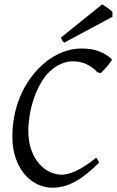

<svg xmlns="http://www.w3.org/2000/svg" viewBox="-20 -854 540 887"><path d="M496.1 -581.1Q498 -578.6 492.7 -570.3Q487.3 -562 478.8 -551.8Q470.2 -541.5 460.7 -531.5Q451.2 -521.5 444.8 -516.1L430.2 -520Q410.2 -542 381.6 -556.4Q353 -570.8 313 -570.8Q293.5 -570.8 269 -561.5Q244.6 -552.2 225.1 -537.1Q194.3 -513.2 172.6 -477.1Q150.9 -440.9 137.2 -401.1Q123.5 -361.3 117.2 -322Q110.8 -282.7 110.8 -252Q110.8 -198.7 125.2 -159.9Q139.6 -121.1 162.4 -95.9Q185.1 -70.8 212.2 -58.8Q239.3 -46.9 265.1 -46.9Q292.5 -46.9 330.8 -64.2Q369.1 -81.5 423.8 -125Q426.3 -124 428.2 -120.8Q430.2 -117.7 432.1 -114.3Q434.1 -110.8 435.5 -107.7Q437 -104.5 438 -103Q404.8 -69.8 375.7 -47.4Q346.7 -24.9 320.3 -11.5Q293.9 2 270 7.6Q246.1 13.2 223.1 13.2Q186.5 13.2 152.8 -2.7Q119.1 -18.6 93.5 -48.8Q67.9 -79.1 52.5 -123.3Q37.1 -167.5 37.1 -224.1Q37.1 -270 46.1 -317.6Q55.2 -365.2 74.2 -410.4Q93.3 -455.6 123 -496.3Q152.8 -537.1 193.8 -569.8Q229.5 -597.7 270.8 -613.8Q312 -629.9 357.9 -629.9Q406.2 -629.9 440.4 -615.7Q474.6 -601.6 496.1 -581.1ZM499.5 -776.4 277.3 -657.2Q270.5 -661.6 268.1 -666Q265.6 -670.4 261.2 -680.2L452.1 -834L463.4 -826.7Q469.7 -822.3 476.8 -817.4Q483.9 -812.5 490.2 -807.6Q496.6 -802.7 499.5 -799.3Z"/></svg>

Font: Gentium Basic
Style: Italic
Weight: 400
Italic angle: -8°
Designer: J. Victor Gaultney and Annie Olsen
Foundry: SIL International
Version: Version 1.102; 2013; Maintenance release